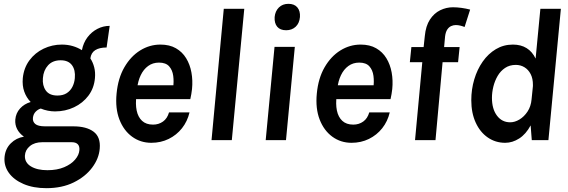

<svg xmlns="http://www.w3.org/2000/svg" viewBox="-20 -732 2969 1003"><path d="M222.2 251Q154 251 103 229.2Q52 207.3 25.6 170.1Q-0.7 132.8 3.9 87.1Q8.3 44.5 36.6 16.5Q64.8 -11.5 105 -18Q80.9 -35.2 69.4 -57.8Q57.9 -80.4 59.9 -107Q62.7 -140.9 84.7 -165.2Q106.7 -189.5 140.1 -199.1Q117.6 -222.6 106.6 -253.8Q95.6 -285 99.1 -324Q104.6 -377.6 133.8 -417Q163 -456.3 207.7 -477.7Q252.4 -499.1 302.8 -499.1Q333.4 -499.1 360 -491.3Q386.5 -483.5 407.9 -469.9Q415.4 -508.5 436.8 -537Q458.3 -565.4 488.6 -581.1Q519 -596.9 553 -596.9L536.9 -483.9Q499.6 -483.9 477.7 -470.2Q455.9 -456.5 452 -427Q465.7 -406 472.2 -380.2Q478.8 -354.3 476 -324Q471.5 -271.7 442.1 -232.5Q412.7 -193.4 366.9 -171.7Q321.1 -150 267.4 -150Q249.2 -150 229.7 -153.8Q210.2 -157.7 192.9 -165Q178.2 -160.6 166.3 -148.5Q154.4 -136.3 152 -117Q149.7 -96.8 164.2 -84.4Q178.7 -72 216 -72H363Q431.9 -72 469 -44Q506.2 -16 501 44Q496.9 96.3 461.4 143.6Q426 191 364.9 221Q303.8 251 222.2 251ZM227.5 157.1Q278.3 157.1 315 141.5Q351.7 126 372.3 101.8Q393 77.7 394.8 51.9Q396.3 31.3 385.9 21.1Q375.5 10.9 355 10.9H201Q160.8 10.9 136.2 31.1Q111.7 51.3 110.1 80.9Q108.4 116.8 141.1 137Q173.9 157.1 227.5 157.1ZM280.1 -232.9Q308.8 -232.9 328.1 -245.1Q347.4 -257.4 358.1 -278.1Q368.8 -298.9 370.9 -324Q374.8 -366.4 355.8 -391.8Q336.8 -417.1 296.9 -417.1Q255.2 -417.1 231.2 -391Q207.2 -364.8 204.1 -324Q200.7 -285.5 219.3 -259.2Q237.9 -232.9 280.1 -232.9Z M770.5 14Q713.8 14 670 -18Q626.2 -49.9 603.8 -107.7Q581.5 -165.5 589 -243Q596.5 -323.1 629.6 -380.4Q662.7 -437.7 712 -468.4Q761.4 -499.1 818.1 -499.1Q865.7 -499.1 899 -479.9Q932.4 -460.8 952.4 -427.9Q972.5 -395 980 -353.5Q987.6 -311.9 983.1 -266.8Q981.7 -253.6 979.4 -240.6Q977.2 -227.7 974.1 -214H668.4L692.9 -232.6Q686.9 -189.2 693.9 -154.8Q701 -120.4 722.2 -100.7Q743.4 -81 779.5 -81Q809.1 -81 831.6 -97.1Q854.1 -113.2 863 -145H970.1Q959 -97.9 930.7 -62.1Q902.3 -26.3 861.2 -6.2Q820 14 770.5 14ZM696.5 -270.5 676.5 -286.6H908.6L884.1 -271.9Q889 -305.3 884.9 -335.8Q880.9 -366.2 863.5 -385.6Q846.1 -405 810.5 -405Q778.1 -405 753.9 -387.3Q729.7 -369.7 715.2 -339.2Q700.6 -308.7 696.5 -270.5Z M1085 0 1149 -686H1256.1L1191 0Z M1474.7 -574Q1443.6 -574 1428.2 -592.3Q1412.8 -610.7 1414.7 -643Q1417.6 -673.9 1436.9 -693Q1456.2 -712 1486.9 -712Q1517.7 -712 1533.4 -693.3Q1549.1 -674.5 1546.9 -643Q1544 -610.4 1524.4 -592.2Q1504.8 -574 1474.7 -574ZM1368 0 1414.1 -487H1520.1L1474 0Z M1816.5 14Q1759.8 14 1716 -18Q1672.2 -49.9 1649.8 -107.7Q1627.5 -165.5 1635 -243Q1642.5 -323.1 1675.6 -380.4Q1708.7 -437.7 1758 -468.4Q1807.4 -499.1 1864.1 -499.1Q1911.7 -499.1 1945 -479.9Q1978.4 -460.8 1998.4 -427.9Q2018.5 -395 2026 -353.5Q2033.6 -311.9 2029.1 -266.8Q2027.7 -253.6 2025.4 -240.6Q2023.2 -227.7 2020.1 -214H1714.4L1738.9 -232.6Q1732.9 -189.2 1739.9 -154.8Q1747 -120.4 1768.2 -100.7Q1789.4 -81 1825.5 -81Q1855.1 -81 1877.6 -97.1Q1900.1 -113.2 1909 -145H2016.1Q2005 -97.9 1976.7 -62.1Q1948.3 -26.3 1907.2 -6.2Q1866 14 1816.5 14ZM1742.5 -270.5 1722.5 -286.6H1954.6L1930.1 -271.9Q1935 -305.3 1930.9 -335.8Q1926.9 -366.2 1909.5 -385.6Q1892.1 -405 1856.5 -405Q1824.1 -405 1799.9 -387.3Q1775.7 -369.7 1761.2 -339.2Q1746.6 -308.7 1742.5 -270.5Z M2121 -407 2129 -486H2193L2199.1 -543Q2204.1 -596.5 2225.8 -629.6Q2247.4 -662.7 2279.3 -678.4Q2311.2 -694 2346.3 -694Q2367.6 -694 2391.1 -690.8Q2414.5 -687.5 2436 -681.9L2407 -591Q2395.8 -595.5 2384.1 -598.3Q2372.4 -601.1 2360.8 -601.1Q2348.3 -601.1 2336.5 -595.6Q2324.6 -590.1 2316.3 -577.4Q2308 -564.6 2305.1 -542L2300 -486H2381L2373 -407H2292L2255 0H2148.1L2186 -407Z M2619.1 14Q2568.4 14 2528.1 -13.8Q2487.9 -41.5 2465 -91.7Q2442 -141.9 2442 -208.5Q2442 -265.3 2457.5 -317.2Q2472.9 -369.2 2501.7 -410.3Q2530.5 -451.4 2570.5 -475.2Q2610.4 -499.1 2659.5 -499.1Q2701.2 -499.1 2731 -480.6Q2760.8 -462.1 2778 -426L2802.9 -686H2910L2844.9 0H2758L2752 -77Q2727.5 -31.1 2692.3 -8.6Q2657.1 14 2619.1 14ZM2645.3 -93.1Q2669.2 -93.1 2693.6 -107.7Q2718 -122.4 2735.8 -149.2Q2753.6 -176 2756.9 -213L2763 -273Q2763.7 -277.5 2763.8 -280.8Q2764 -284 2764 -287.8Q2764.2 -321.7 2752.1 -345Q2740 -368.4 2719.7 -380.7Q2699.4 -393 2674.6 -393Q2642.2 -393 2618.5 -377.1Q2594.9 -361.3 2579.8 -335.6Q2564.8 -309.9 2557.3 -279.7Q2549.9 -249.4 2549.9 -220.9Q2549.9 -162.8 2576.1 -127.9Q2602.2 -93.1 2645.3 -93.1Z"/></svg>

Font: Karla
Style: Italic
Weight: 400
Italic angle: -8°
Designer: Jonathan Pinhorn
Version: Version 2.004;gftools[0.9.33]